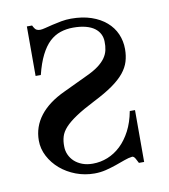

<svg xmlns="http://www.w3.org/2000/svg" viewBox="-61 -513 513 582"><g transform="rotate(-10 195.0 -222.5)"><path d="M35.2 -112.8Q35.2 -155.3 61.3 -189Q87.4 -222.7 138.2 -246.1L210.4 -280.3Q233.9 -291 248.3 -301.8Q262.7 -312.5 270.8 -324Q278.8 -335.4 281.5 -347.9Q284.2 -360.4 283.7 -373.5Q283.7 -386.2 278.3 -397Q272.9 -407.7 262.5 -415.5Q252 -423.3 235.6 -427.7Q219.2 -432.1 196.8 -432.1Q175.8 -432.1 157.5 -426Q139.2 -419.9 124 -405.8Q108.9 -391.6 96.7 -367.4Q84.5 -343.3 75.7 -307.6H59.6V-460H75.7Q81.5 -448.2 86.2 -445.6Q90.8 -442.9 97.7 -442.9Q103.5 -442.9 113.8 -445.6Q124 -448.2 137.2 -451.4Q150.4 -454.6 165.3 -457.3Q180.2 -460 195.3 -460Q230.5 -460 257.6 -450.7Q284.7 -441.4 303.2 -425.3Q321.8 -409.2 331.3 -387.5Q340.8 -365.7 340.8 -340.8Q340.8 -320.3 335.4 -302.7Q330.1 -285.2 316.7 -268.6Q303.2 -252 280 -235.6Q256.8 -219.2 221.2 -201.2Q184.6 -182.6 162.4 -167.7Q140.1 -152.8 127.9 -139.4Q115.7 -126 111.6 -112.1Q107.4 -98.1 107.9 -81.5Q107.9 -68.4 113.3 -56.4Q118.7 -44.4 128.4 -35.4Q138.2 -26.4 152.3 -21Q166.5 -15.6 184.6 -15.6Q208.5 -15.6 230.5 -24.4Q252.4 -33.2 270.8 -50.5Q289.1 -67.9 302.5 -93.5Q315.9 -119.1 322.3 -153.3H338.4V6.3H322.3Q319.3 0 314.9 -7.8Q310.5 -15.6 305.2 -15.6Q293.9 -14.2 280.5 -9.3Q267.1 -4.4 251.7 1Q236.3 6.3 219.5 10.5Q202.6 14.6 184.6 14.6Q154.8 14.6 127.7 4.4Q100.6 -5.9 80.1 -23.4Q59.6 -41 47.4 -64.2Q35.2 -87.4 35.2 -112.8Z"/></g></svg>

Font: Doulos SIL Compact
Style: Regular
Weight: 400
Designer: Walt Agee, Victor Gaultney, Peter Martin, Debbi Hosken
Foundry: SIL International
Version: Version 4.110; 2011; Maintenance release ; LnSpcTght